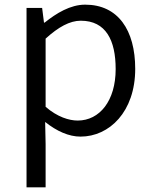

<svg xmlns="http://www.w3.org/2000/svg" viewBox="-20 -574 655 825"><path d="M94 231H176V45L174 -50C224 -10 276 13 326 13C450 13 561 -94 561 -278C561 -445 487 -554 346 -554C282 -554 222 -517 172 -477H169L161 -540H94ZM314 -56C277 -56 227 -71 176 -115V-408C231 -458 280 -485 327 -485C435 -485 477 -401 477 -277C477 -141 408 -56 314 -56Z"/></svg>

Font: Noto Sans CJK HK DemiLight
Style: Regular
Weight: 350
Designer: Ryoko NISHIZUKA 西塚涼子 (kana, bopomofo & ideographs); Paul D. Hunt (Latin, Greek & Cyrillic); Sandoll Communications 산돌커뮤니
Foundry: Adobe
Version: Version 2.004;hotconv 1.0.118;makeotfexe 2.5.65603